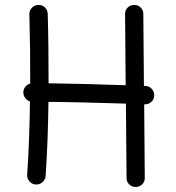

<svg xmlns="http://www.w3.org/2000/svg" viewBox="-20 -699 704 766"><path d="M595.2 -317.4Q594.7 -302.2 583.5 -292.2Q572.3 -282.2 556.6 -282.7H555.2L557.6 10.3Q558.1 25.4 547.6 36.1Q537.1 46.9 522 46.9Q506.8 47.4 495.8 36.9Q484.9 26.4 484.9 11.2L482.4 -285.6Q408.2 -288.1 324.7 -290Q241.2 -292 173.3 -292.5Q172.4 -217.8 169.7 -143.8Q167 -69.8 162.1 2.9Q161.1 17.6 149.4 27.8Q137.7 38.1 122.6 37.1Q107.4 36.1 97.4 24.4Q87.4 12.7 88.4 -2Q93.3 -73.7 95.9 -147Q98.6 -220.2 99.6 -294.4Q88.4 -297.9 80.8 -307.9Q73.2 -317.9 73.2 -330.1Q73.2 -342.8 81.1 -352.8Q88.9 -362.8 100.6 -365.7Q100.6 -434.6 99.9 -503.7Q99.1 -572.8 97.2 -641.6Q96.7 -657.2 107.2 -668Q117.7 -678.7 132.8 -679.2Q147.9 -680.2 158.9 -669.7Q169.9 -659.2 170.4 -644Q172.4 -574.7 173.1 -505.4Q173.8 -436 173.8 -366.7Q241.7 -365.7 324.5 -363.8Q407.2 -361.8 481.4 -358.9L479 -642.6Q478.5 -657.7 489 -668.5Q499.5 -679.2 514.6 -679.2Q530.3 -679.7 541 -669.2Q551.8 -658.7 551.8 -643.6L554.2 -356.4Q557.6 -356 560.5 -356Q575.7 -355.5 585.7 -344.2Q595.7 -333 595.2 -317.4Z"/></svg>

Font: Mikhak-DS2-FD Regular
Style: Regular
Weight: 400
Designer: Amin Abedi
Version: Version 3.4